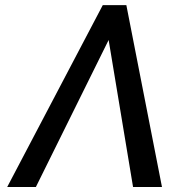

<svg xmlns="http://www.w3.org/2000/svg" viewBox="-20 -748 766 768"><path d="M512.2 0 410.6 -611.8 404.3 -727.5H485.4L627.9 0ZM426.3 -611.8 123.5 0H8.8L391.1 -727.5H471.7Z"/></svg>

Font: Inter
Style: Italic
Weight: 400
Italic angle: -9.3988°
Designer: Rasmus Andersson
Foundry: rsms
Version: Version 4.001;git-66647c0bb